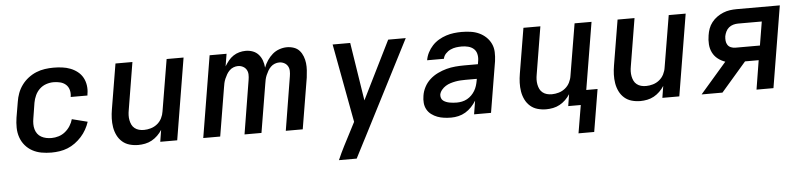

<svg xmlns="http://www.w3.org/2000/svg" viewBox="-45 -766 5089 1219"><g transform="rotate(-5 2500.0 -156.5)"><path d="M259 8Q227 8 196 2.5Q165 -3 138.5 -17.5Q112 -32 92.5 -55Q73 -78 63 -107Q53 -136 52.5 -168Q52 -200 57 -232L74 -332Q78 -359 88 -386Q98 -413 115.5 -437Q133 -461 157 -479.5Q181 -498 208 -509Q235 -520 263 -524Q291 -528 318 -528Q346 -528 373.5 -524.5Q401 -521 425.5 -511.5Q450 -502 470.5 -486Q491 -470 503.5 -447.5Q516 -425 520 -397.5Q524 -370 519 -343L518 -333H411L412 -338Q415 -360 409 -380Q403 -400 388 -413Q373 -426 352.5 -431Q332 -436 311 -436Q287 -436 263.5 -428Q240 -420 222 -403Q204 -386 193.5 -363Q183 -340 179 -317L163 -217Q160 -200 160 -182.5Q160 -165 164.5 -149Q169 -133 178.5 -120Q188 -107 202.5 -99Q217 -91 233.5 -87.5Q250 -84 268 -84Q290 -84 313 -91Q336 -98 355 -113.5Q374 -129 387 -149.5Q400 -170 406 -192L505 -167Q497 -142 483.5 -118Q470 -94 451.5 -73.5Q433 -53 410.5 -36.5Q388 -20 363 -10Q338 0 311.5 4Q285 8 259 8Z M813 8Q784 8 757.5 0.5Q731 -7 711 -24.5Q691 -42 679 -66.5Q667 -91 662.5 -118.5Q658 -146 659 -174.5Q660 -203 665 -232L713 -520H821L771 -217Q768 -201 767.5 -185Q767 -169 770 -153.5Q773 -138 779.5 -124.5Q786 -111 798 -101.5Q810 -92 825 -88Q840 -84 857 -84Q878 -84 900.5 -90.5Q923 -97 941.5 -112Q960 -127 970.5 -148Q981 -169 984 -191L1039 -520H1147L1061 0H953L965 -75Q953 -56 936 -39.5Q919 -23 899 -12Q879 -1 856.5 3.5Q834 8 813 8Z M1227 0 1313 -520H1421L1408 -441Q1419 -459 1432.5 -476Q1446 -493 1464 -505Q1482 -517 1502.5 -522.5Q1523 -528 1543 -528Q1567 -528 1588.5 -520Q1610 -512 1625 -495Q1640 -478 1647.5 -456.5Q1655 -435 1657 -411Q1666 -435 1680.5 -456.5Q1695 -478 1714 -494.5Q1733 -511 1757.5 -519.5Q1782 -528 1806 -528Q1829 -528 1850.5 -520.5Q1872 -513 1886 -497Q1900 -481 1908 -460Q1916 -439 1918.5 -417Q1921 -395 1919.5 -371.5Q1918 -348 1915 -325L1861 0H1753L1809 -343Q1812 -360 1811.5 -377Q1811 -394 1803 -407.5Q1795 -421 1780.5 -428.5Q1766 -436 1749 -436Q1735 -436 1720.5 -430.5Q1706 -425 1695 -414Q1684 -403 1676.5 -390Q1669 -377 1663 -363Q1657 -349 1654 -335Q1651 -321 1649 -307L1598 0H1490L1546 -343Q1549 -360 1548.5 -377Q1548 -394 1540 -407.5Q1532 -421 1517.5 -428.5Q1503 -436 1486 -436Q1472 -436 1457.5 -430.5Q1443 -425 1432 -414Q1421 -403 1413.5 -390Q1406 -377 1400 -363Q1394 -349 1391 -335Q1388 -321 1386 -307L1335 0Z M2073 215Q2092 171 2114 128Q2136 85 2158 43L2190 -19L2097 -520H2209L2267 -149L2451 -520H2563L2253 85L2240 110L2186 215Z M2807 8Q2784 8 2761.5 5Q2739 2 2719 -5.5Q2699 -13 2681.5 -26Q2664 -39 2653.5 -58Q2643 -77 2641 -99.5Q2639 -122 2643 -145Q2647 -173 2661 -200Q2675 -227 2697.5 -247.5Q2720 -268 2748 -281.5Q2776 -295 2804 -302.5Q2832 -310 2861 -312.5Q2890 -315 2918 -315H3005L3009 -340Q3012 -361 3007 -381Q3002 -401 2987.5 -413.5Q2973 -426 2953 -431Q2933 -436 2912 -436Q2894 -436 2876 -433.5Q2858 -431 2840.5 -423Q2823 -415 2809.5 -400.5Q2796 -386 2793 -368H2686Q2690 -393 2702 -416.5Q2714 -440 2732 -459.5Q2750 -479 2773 -492.5Q2796 -506 2820.5 -514Q2845 -522 2870 -525Q2895 -528 2919 -528Q2948 -528 2976.5 -524Q3005 -520 3030 -508.5Q3055 -497 3074.5 -478.5Q3094 -460 3105.5 -435.5Q3117 -411 3118 -382.5Q3119 -354 3115 -325L3061 0H2953L2967 -86Q2954 -65 2936.5 -46.5Q2919 -28 2898 -15.5Q2877 -3 2853.5 2.5Q2830 8 2807 8ZM2851 -84Q2867 -84 2884 -87.5Q2901 -91 2916.5 -99.5Q2932 -108 2944.5 -120.5Q2957 -133 2966 -148Q2975 -163 2980 -179Q2985 -195 2988 -212L2990 -223H2918Q2902 -223 2885.5 -222Q2869 -221 2853 -218Q2837 -215 2821 -210Q2805 -205 2790.5 -196Q2776 -187 2764.5 -173Q2753 -159 2750 -143Q2749 -132 2752.5 -121.5Q2756 -111 2764.5 -104.5Q2773 -98 2783.5 -94Q2794 -90 2805 -88Q2816 -86 2827.5 -85Q2839 -84 2851 -84Z M3603 178 3633 0H3553L3565 -75Q3553 -56 3536 -39.5Q3519 -23 3499 -12Q3479 -1 3456.5 3.5Q3434 8 3413 8Q3384 8 3357.5 0.5Q3331 -7 3311 -24.5Q3291 -42 3279 -66.5Q3267 -91 3262.5 -118.5Q3258 -146 3259 -174.5Q3260 -203 3265 -232L3313 -520H3421L3371 -217Q3368 -201 3367.5 -185Q3367 -169 3370 -153.5Q3373 -138 3379.5 -124.5Q3386 -111 3398 -101.5Q3410 -92 3425 -88Q3440 -84 3457 -84Q3478 -84 3500.5 -90.5Q3523 -97 3541.5 -112Q3560 -127 3570.5 -148Q3581 -169 3584 -191L3639 -520H3747L3676 -92H3748L3703 178Z M4013 8Q3984 8 3957.5 0.5Q3931 -7 3911 -24.5Q3891 -42 3879 -66.5Q3867 -91 3862.5 -118.5Q3858 -146 3859 -174.5Q3860 -203 3865 -232L3913 -520H4021L3971 -217Q3968 -201 3967.5 -185Q3967 -169 3970 -153.5Q3973 -138 3979.5 -124.5Q3986 -111 3998 -101.5Q4010 -92 4025 -88Q4040 -84 4057 -84Q4078 -84 4100.5 -90.5Q4123 -97 4141.5 -112Q4160 -127 4170.5 -148Q4181 -169 4184 -191L4239 -520H4347L4261 0H4153L4165 -75Q4153 -56 4136 -39.5Q4119 -23 4099 -12Q4079 -1 4056.5 3.5Q4034 8 4013 8Z M4536 0H4403L4571 -194Q4545 -203 4524 -219.5Q4503 -236 4491 -260Q4479 -284 4477 -312.5Q4475 -341 4480 -370Q4483 -391 4490.5 -412Q4498 -433 4512.5 -451.5Q4527 -470 4546 -483.5Q4565 -497 4586 -505.5Q4607 -514 4628.5 -517Q4650 -520 4671 -520H4947L4861 0H4753L4783 -185H4696ZM4643 -277H4799L4824 -428H4672Q4657 -428 4641.5 -423.5Q4626 -419 4614 -409Q4602 -399 4595 -384.5Q4588 -370 4585 -355Q4583 -340 4584.5 -325.5Q4586 -311 4593.5 -299.5Q4601 -288 4614.5 -282.5Q4628 -277 4643 -277Z"/></g></svg>

Font: Iosevka Aile Semibold
Style: Italic
Weight: 600
Italic angle: -9°
Designer: Belleve Invis
Foundry: Belleve Invis
Version: Version 31.1.0; ttfautohint (v1.8.4)